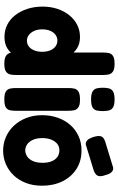

<svg xmlns="http://www.w3.org/2000/svg" viewBox="225 -984 775 1266"><g transform="rotate(90 613.0 -350.5)"><path d="M223 8Q179 8 142.5 -10.5Q106 -29 79.5 -63Q53 -97 38 -143Q23 -189 23 -243Q23 -296 38 -341Q53 -386 80 -419.5Q107 -453 143.5 -471.5Q180 -490 223 -490Q266 -490 296.5 -471.5Q327 -453 346 -419.5Q365 -386 374 -340.5Q383 -295 383 -242Q383 -189 375 -144Q367 -99 348 -64.5Q329 -30 298.5 -11Q268 8 223 8ZM248 -140Q270 -140 286.5 -153Q303 -166 312 -189Q321 -212 321 -241Q321 -270 312 -292.5Q303 -315 286 -328Q269 -341 247 -341Q226 -341 209 -328.5Q192 -316 182.5 -293.5Q173 -271 173 -240Q173 -211 183 -188.5Q193 -166 210 -153Q227 -140 248 -140ZM399 9Q365 9 348 -2Q331 -13 326 -37V-642Q326 -662 329 -679Q332 -696 347.5 -707Q363 -718 399 -718Q436 -718 451.5 -707Q467 -696 470.5 -679Q474 -662 474 -642V-67Q474 -48 470.5 -30.5Q467 -13 451.5 -2Q436 9 399 9Z M635 9Q598 9 582.5 -1.5Q567 -12 563.5 -29.5Q560 -47 560 -66V-415Q560 -435 563.5 -452Q567 -469 583 -479.5Q599 -490 636 -490Q672 -490 687.5 -479Q703 -468 706.5 -451Q710 -434 710 -413V-65Q710 -46 706.5 -28.5Q703 -11 687.5 -1Q672 9 635 9ZM635 -563Q597 -563 581 -574Q565 -585 561.5 -603Q558 -621 558 -641Q558 -662 562 -679.5Q566 -697 582 -707.5Q598 -718 636 -718Q673 -718 689 -707Q705 -696 708.5 -678Q712 -660 712 -640Q712 -620 708.5 -602Q705 -584 689 -573.5Q673 -563 635 -563Z M973 17Q926 17 884 -1Q842 -19 809.5 -53Q777 -87 758 -134.5Q739 -182 739 -240Q739 -295 755.5 -342.5Q772 -390 802.5 -425Q833 -460 876 -480Q919 -500 971 -500Q1042 -500 1094.5 -466Q1147 -432 1175.5 -373.5Q1204 -315 1204 -241Q1204 -180 1185.5 -132.5Q1167 -85 1134.5 -51.5Q1102 -18 1060 -0.5Q1018 17 973 17ZM971 -129Q992 -129 1011 -141.5Q1030 -154 1041.5 -179.5Q1053 -205 1053 -243Q1053 -277 1043.5 -301.5Q1034 -326 1015.5 -340Q997 -354 970 -354Q945 -354 927.5 -339.5Q910 -325 900 -300Q890 -275 890 -242Q890 -205 901.5 -179.5Q913 -154 931.5 -141.5Q950 -129 971 -129ZM932 -528Q915 -527 903.5 -539Q892 -551 883 -578Q872 -613 879 -630.5Q886 -648 916 -657L1086 -709Q1103 -710 1115 -697.5Q1127 -685 1134 -658Q1146 -625 1138.5 -607.5Q1131 -590 1102 -580Z"/></g></svg>

Font: Fredoka SemiCondensed SemiBold
Style: Regular
Weight: 600
Width: 4
Designer: Ben Nathan
Foundry: Milena B. Brandão, Ben Nathan
Version: Version 2.001